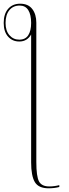

<svg xmlns="http://www.w3.org/2000/svg" viewBox="-56 -776 374 1036"><path d="M206 240Q152 240 132 206.5Q112 173 112 100V-590Q102 -572 86 -562Q70 -552 48 -552Q11 -552 -12.5 -578.5Q-36 -605 -36 -652Q-36 -701 -12 -728.5Q12 -756 53 -756Q96 -756 118 -727.5Q140 -699 140 -653V98Q140 176 154.5 203Q169 230 210 230Q237 230 264 223V233Q238 240 206 240ZM48 -562Q81 -562 96.5 -586Q112 -610 112 -652Q112 -697 96.5 -721.5Q81 -746 50 -746Q15 -746 -5.5 -721Q-26 -696 -26 -652Q-26 -610 -5 -586Q16 -562 48 -562Z"/></svg>

Font: Noto Serif Display SemiCondensed Thin
Style: Regular
Weight: 100
Width: 4
Designer: Monotype Design Team
Foundry: Monotype Imaging Inc.
Version: Version 2.009